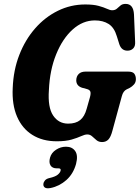

<svg xmlns="http://www.w3.org/2000/svg" viewBox="-20 -734 736 1011"><path d="M429 -710.5Q472 -710.5 499.2 -703Q526.5 -695.5 543 -687.8Q559.5 -680 570.5 -680Q586 -680 595.2 -688.2Q604.5 -696.5 614.5 -705Q624.5 -713.5 641.5 -713.5Q682.5 -713.5 685.5 -658L691.5 -514.5Q693 -491.5 682.5 -480.2Q672 -469 657 -467.5Q621 -464 608.5 -500.5L595 -543.5Q581.5 -589 552 -607.8Q522.5 -626.5 479.5 -626.5Q416 -626.5 362.8 -578.8Q309.5 -531 275.8 -448Q242 -365 237.5 -259.5Q231 -168.5 259.8 -125.8Q288.5 -83 339 -83Q379 -83 402.2 -101.8Q425.5 -120.5 436.5 -161.5L453.5 -221.5Q459 -242 455.8 -251.5Q452.5 -261 438 -265L412 -272Q381.5 -282 381.5 -311.5Q382 -332 394.5 -344.5Q407 -357 431 -357H654Q679 -357 687.2 -345.8Q695.5 -334.5 695.5 -317Q695.5 -300.5 685.5 -289.2Q675.5 -278 663.5 -271.5L647 -263.5Q628.5 -254.5 621.5 -227.5L572 -46Q563.5 -13 550.8 0.5Q538 14 517.5 14Q500 14 488 4Q476 -6 465.2 -16Q454.5 -26 439.5 -26Q426.5 -26 407 -17Q387.5 -8 356.8 1Q326 10 279 10Q204 10 150.2 -23.8Q96.5 -57.5 69.5 -120.5Q42.5 -183.5 47 -271Q50.5 -364.5 81.5 -444.5Q112.5 -524.5 164.8 -584.2Q217 -644 284.8 -677.2Q352.5 -710.5 429 -710.5ZM279.5 152.5Q255.5 152.5 246 137Q236.5 121.5 243.5 96Q250.5 70.5 275 54.5Q299.5 38.5 327.5 38.5Q360 38.5 376 61.5Q392 84.5 380.5 129Q366 181.5 329.5 214Q293 246.5 246.5 256Q224.5 260 215.8 253.2Q207 246.5 208.5 234.5Q209.5 224.5 217 215.8Q224.5 207 240.5 203.5Q271 196.5 283.8 186Q296.5 175.5 299 165Q302.5 152.5 288 152.5Z"/></svg>

Font: Fraunces 144pt SuperSoft
Style: Bold Italic
Weight: 700
Italic angle: -16°
Version: Version 1.000;[0bf87f6ff]